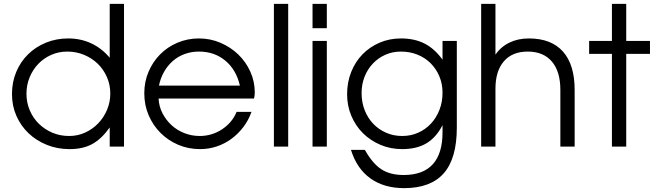

<svg xmlns="http://www.w3.org/2000/svg" viewBox="-20 -759 3397 994"><path d="M42 -272Q42 -211 65 -159Q88 -107 128 -69Q168 -31 222.5 -9Q277 13 340 13Q409 13 457 -13Q505 -39 548 -99V0H622V-739H548V-460Q507 -509 452.5 -534.5Q398 -560 333 -560Q271 -560 217.5 -538Q164 -516 125 -477.5Q86 -439 64 -386.5Q42 -334 42 -272ZM117 -274Q117 -319 133.5 -359Q150 -399 178.5 -428.5Q207 -458 245.5 -475Q284 -492 328 -492Q375 -492 415.5 -475Q456 -458 486 -429Q516 -400 533.5 -360Q551 -320 551 -275Q551 -230 534 -190Q517 -150 488 -120Q459 -90 420.5 -72.5Q382 -55 338 -55Q291 -55 251 -72Q211 -89 181 -118.5Q151 -148 134 -188Q117 -228 117 -274Z M1205 -180Q1182 -124 1129.5 -89.5Q1077 -55 1014 -55Q972 -55 934 -70Q896 -85 867.5 -111.5Q839 -138 821 -173Q803 -208 801 -249H1295Q1297 -257 1298 -264.5Q1299 -272 1299 -280Q1299 -337 1276 -388Q1253 -439 1213.5 -477Q1174 -515 1121.5 -537.5Q1069 -560 1010 -560Q951 -560 899 -538Q847 -516 809 -477.5Q771 -439 749 -387.5Q727 -336 727 -276Q727 -215 749.5 -162.5Q772 -110 811 -71Q850 -32 902.5 -9.5Q955 13 1016 13Q1061 13 1102.5 -1Q1144 -15 1178.5 -40.5Q1213 -66 1240 -101.5Q1267 -137 1282 -180ZM803 -316Q811 -355 829.5 -387.5Q848 -420 875 -443.5Q902 -467 936.5 -479.5Q971 -492 1010 -492Q1090 -492 1146.5 -445Q1203 -398 1222 -316Z M1398 0H1472V-739H1398Z M1598 0H1672V-547H1598ZM1598 -613H1672V-739H1598Z M1797 17Q1827 114 1897.5 164.5Q1968 215 2072 215Q2210 215 2277.5 138Q2345 61 2345 -98V-547H2271V-450Q2230 -507 2178 -533.5Q2126 -560 2056 -560Q1996 -560 1945 -538Q1894 -516 1856.5 -477.5Q1819 -439 1798 -386Q1777 -333 1777 -271Q1777 -211 1799 -159Q1821 -107 1859.5 -69Q1898 -31 1950 -9Q2002 13 2062 13Q2137 13 2187.5 -17Q2238 -47 2271 -111V-74Q2271 36 2220.5 91.5Q2170 147 2070 147Q2000 147 1954.5 117.5Q1909 88 1869 17ZM2062 -55Q2017 -55 1978.5 -72Q1940 -89 1912 -118.5Q1884 -148 1868 -188.5Q1852 -229 1852 -277Q1852 -323 1867.5 -362Q1883 -401 1910.5 -430Q1938 -459 1975 -475.5Q2012 -492 2055 -492Q2102 -492 2141.5 -476Q2181 -460 2209.5 -431.5Q2238 -403 2254.5 -364Q2271 -325 2271 -279Q2271 -231 2255 -190Q2239 -149 2211 -119Q2183 -89 2145 -72Q2107 -55 2062 -55Z M2471 0H2545V-300Q2545 -391 2588.5 -441.5Q2632 -492 2712 -492Q2793 -492 2837 -440.5Q2881 -389 2881 -294V0H2955V-294Q2955 -424 2894.5 -492Q2834 -560 2718 -560Q2662 -560 2617.5 -538.5Q2573 -517 2545 -476V-739H2471Z M3148 0H3222V-480H3345V-547H3222V-739H3148V-547H3030V-480H3148Z"/></svg>

Font: Involve
Style: Regular
Weight: 400
Designer: Stefan Peev
Foundry: Context Ltd.
Version: Version 1.001